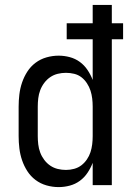

<svg xmlns="http://www.w3.org/2000/svg" viewBox="-20 -755 540 783"><path d="M219 8Q194 8 169.5 1Q145 -6 125 -21Q105 -36 91.5 -57Q78 -78 70 -101.5Q62 -125 59 -150Q56 -175 56 -200V-320Q56 -345 59 -370Q62 -395 70 -418.5Q78 -442 91.5 -463Q105 -484 125 -499Q145 -514 169.5 -521Q194 -528 219 -528Q242 -528 264.5 -522Q287 -516 305.5 -502.5Q324 -489 337 -469.5Q350 -450 358 -429V-595H252V-660H358V-735H436V-660H482V-595H436V0H358V-91Q350 -70 337 -50.5Q324 -31 305.5 -17.5Q287 -4 264.5 2Q242 8 219 8ZM249 -62Q266 -62 282.5 -66.5Q299 -71 312 -81Q325 -91 334.5 -105Q344 -119 349 -134.5Q354 -150 356 -166.5Q358 -183 358 -200V-320Q358 -337 356 -353.5Q354 -370 349 -385.5Q344 -401 334.5 -415.5Q325 -430 312 -440Q299 -450 282.5 -454Q266 -458 249 -458Q232 -458 215.5 -454Q199 -450 185 -440.5Q171 -431 160.5 -417Q150 -403 144 -387Q138 -371 136 -354Q134 -337 134 -320V-200Q134 -183 136 -166Q138 -149 144 -133Q150 -117 160.5 -103Q171 -89 185 -79.5Q199 -70 215.5 -66Q232 -62 249 -62Z"/></svg>

Font: Iosevka Term SS14
Style: Regular
Weight: 400
Monospace: yes
Designer: Belleve Invis
Foundry: Belleve Invis
Version: Version 24.1.1; ttfautohint (v1.8.4)